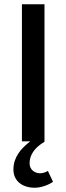

<svg xmlns="http://www.w3.org/2000/svg" viewBox="-20 -664 312 902"><path d="M122 0 111 9C81 34 43 73 43 132C43 188 87 218 143 218C171 218 207 206 229 190L205 139C195 145 182 150 168 150C145 150 119 135 119 103C119 64 142 30 189 2V-644H83V0Z"/></svg>

Font: Falling Sky
Style: Light
Weight: 400
Designer: Paul D. Hunt
Foundry: Adobe Systems Incorporated
Version: Version 1.02